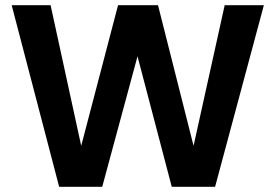

<svg xmlns="http://www.w3.org/2000/svg" viewBox="-20 -720 1061 740"><path d="M208 0 25 -700H175L293 -158L435 -700H589L726 -158L846 -700H997L809 0H642L510 -503L374 0Z"/></svg>

Font: DM Sans 24pt ExtraBold
Style: Regular
Weight: 800
Designer: Colophon Foundry, Jonny Pinhorn
Foundry: Colophon Foundry
Version: Version 4.004;gftools[0.9.30]